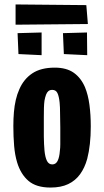

<svg xmlns="http://www.w3.org/2000/svg" viewBox="-20 -833 467 863"><path d="M207 10Q143 10 108 -20Q73 -50 57 -103Q47 -136 43.5 -177.5Q40 -219 40 -266Q40 -299 42.5 -328.5Q45 -358 51 -384Q57 -410 67 -432Q87 -478 125.5 -503.5Q164 -529 226 -529Q279 -529 311.5 -506Q344 -483 362 -441Q376 -407 382 -362Q388 -317 388 -265Q388 -223 384 -186.5Q380 -150 372 -119Q361 -79 340 -50Q319 -21 286.5 -5.5Q254 10 207 10ZM215 -94Q231 -94 239 -110Q247 -126 249 -154Q251 -168 251 -184Q251 -200 251 -218.5Q251 -237 251 -259Q250 -295 250 -323.5Q250 -352 248 -372Q245 -401 238 -415Q231 -429 215 -429Q204 -429 197.5 -423.5Q191 -418 187 -407.5Q183 -397 180 -381Q178 -367 177.5 -348.5Q177 -330 177 -307.5Q177 -285 177 -259Q177 -238 177 -219.5Q177 -201 178 -185.5Q179 -170 180 -156Q183 -126 191 -110Q199 -94 215 -94ZM50 -722V-813L368 -810L375 -725ZM167 -585 63 -590 59 -684 167 -687ZM372 -585 267 -590 263 -684 371 -687Z"/></svg>

Font: Truculenta Black
Style: Regular
Weight: 900
Version: Version 1.002